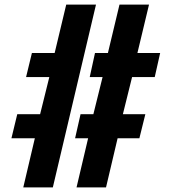

<svg xmlns="http://www.w3.org/2000/svg" viewBox="-20 -820 751 840"><path d="M81.8 0 132.4 -215H30L55.5 -320.4H155.5L195.8 -482.9H94.1L119.6 -588.2H219.1L269.8 -800H400L211.1 0ZM314.8 0 365.5 -215H308.5L332.4 -320.4H388.5L428.8 -482.9H372.6L395.6 -588.2H452.1L502.8 -800H632L581.2 -588.2H680.7L657 -482.9H557.9L517.6 -320.4H615.9L589.8 -215H494.5L443.8 0Z"/></svg>

Font: Big Shoulders Stencil Text SC Thin
Style: Regular
Weight: 100
Designer: Patric King
Foundry: XO Type Co
Version: Version 2.001